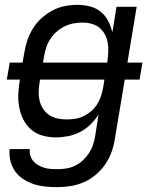

<svg xmlns="http://www.w3.org/2000/svg" viewBox="-20 -558 640 791"><path d="M217 213Q192 213 167 210.5Q142 208 119 200.5Q96 193 76 180Q56 167 42.5 148Q29 129 23 105Q17 81 20 56H103Q101 70 105 83Q109 96 117.5 106Q126 116 137.5 122.5Q149 129 162 133Q175 137 189 138Q203 139 217 139Q235 139 253.5 136Q272 133 289.5 124.5Q307 116 321.5 102.5Q336 89 346.5 73Q357 57 363 39Q369 21 372 3L386 -86Q372 -64 352.5 -45Q333 -26 309.5 -14Q286 -2 260.5 3Q235 8 210 8Q210 8 210 8Q210 8 210 8Q182 8 155 0.5Q128 -7 108 -24.5Q88 -42 76 -66Q64 -90 59 -117Q54 -144 55.5 -172.5Q57 -201 62 -230H8L20 -300H73L80 -340Q84 -366 92.5 -391.5Q101 -417 115.5 -440.5Q130 -464 151 -483Q172 -502 196.5 -515Q221 -528 247 -533Q273 -538 299 -538Q326 -538 351 -531.5Q376 -525 395 -509.5Q414 -494 425.5 -472Q437 -450 443 -425L460 -530H543L505 -300H567L555 -230H494L453 15Q449 42 439.5 68.5Q430 95 413.5 119Q397 143 374.5 162Q352 181 325.5 192.5Q299 204 271.5 208.5Q244 213 217 213ZM422 -300V-303Q425 -323 426 -342.5Q427 -362 424 -380.5Q421 -399 412.5 -415.5Q404 -432 390 -443.5Q376 -455 357.5 -460Q339 -465 320 -465Q301 -465 282.5 -461.5Q264 -458 246.5 -449.5Q229 -441 214 -428Q199 -415 188 -398.5Q177 -382 171 -364Q165 -346 162 -328L157 -300ZM254 -66Q272 -66 289 -68.5Q306 -71 323 -79Q340 -87 354.5 -99Q369 -111 379 -126.5Q389 -142 395 -159Q401 -176 404 -193Q406 -202 407.5 -211.5Q409 -221 410 -230H145L143 -218Q140 -199 139.5 -179.5Q139 -160 143.5 -142Q148 -124 158 -109Q168 -94 183 -84Q198 -74 216.5 -70Q235 -66 254 -66Z"/></svg>

Font: Iosevka Curly Extended Oblique
Style: Regular
Weight: 400
Width: 7
Italic angle: -9°
Monospace: yes
Designer: Belleve Invis
Foundry: Belleve Invis
Version: Version 11.1.0; ttfautohint (v1.8.3)